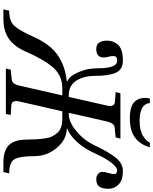

<svg xmlns="http://www.w3.org/2000/svg" viewBox="97 -1008 925 1160"><g transform="rotate(90 560.0 -427.5)"><path d="M575 -870H603Q602 -862 606 -852Q610 -842 620 -832Q630 -822 653 -815Q676 -808 708 -808Q768 -808 800.5 -828.5Q833 -849 841 -870H869Q857 -819 815.5 -784Q774 -749 694 -749Q614 -749 588.5 -784Q563 -819 575 -870ZM36 15 44 -20Q107 -20 135.5 -51Q164 -82 204 -171Q247 -267 312 -312.5Q377 -358 470 -368L471 -371Q440 -385 420.5 -428Q401 -471 396.5 -502Q392 -533 392 -555Q392 -672 348 -672Q329 -672 323.5 -666Q318 -660 318 -646Q318 -638 322.5 -619Q327 -600 327 -592Q327 -546 275 -546Q225 -546 225 -613Q225 -628 229.5 -642Q234 -656 245 -672Q256 -688 281.5 -697.5Q307 -707 344 -707Q400 -707 419 -664Q438 -621 438 -537Q438 -469 467.5 -424.5Q497 -380 555 -380H565L617 -609Q628 -656 595 -659L536 -663L543 -692H817L810 -663L755 -658Q737 -657 728 -645Q719 -633 713 -609L661 -380H670Q717 -380 772.5 -426.5Q828 -473 858 -537Q899 -624 933.5 -665.5Q968 -707 1013 -707Q1067 -707 1093.5 -681.5Q1120 -656 1120 -619Q1120 -583 1107 -564.5Q1094 -546 1061 -546Q1044 -546 1031 -556.5Q1018 -567 1018 -582Q1018 -598 1024.5 -619Q1031 -640 1031 -655Q1031 -672 1008 -672Q990 -672 962.5 -637Q935 -602 911 -548Q877 -472 835.5 -428Q794 -384 757 -371L756 -368Q823 -367 873 -307.5Q923 -248 923 -171Q923 -84 941.5 -52Q960 -20 1027 -20L1019 15H963Q891 15 857.5 -17Q824 -49 823 -122Q822 -161 821 -183Q820 -205 816 -234Q812 -263 803.5 -279.5Q795 -296 781.5 -311.5Q768 -327 746.5 -334Q725 -341 695 -341H652L593 -83Q582 -36 615 -33L674 -29L668 0H394L400 -29L455 -35Q473 -36 482.5 -47.5Q492 -59 497 -83L556 -341H512Q437 -341 388.5 -286.5Q340 -232 292 -122Q260 -49 212.5 -17Q165 15 92 15Z"/></g></svg>

Font: Lingua Franca
Style: Italic
Weight: 400
Italic angle: -13°
Version: Version 1.19